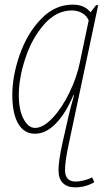

<svg xmlns="http://www.w3.org/2000/svg" viewBox="-20 -566 473 827"><path d="M232 167Q232 127 249 50Q265 -23 275.5 -67Q286 -111 299 -156H296Q264 -79 221 -34.5Q178 10 131 10Q83 10 58 -34Q33 -78 33 -157Q33 -239 65 -330.5Q97 -422 156.5 -484Q216 -546 293 -546Q318 -546 336.5 -538.5Q355 -531 370 -513L394 -544H403L277 50Q260 128 260 166Q260 216 306 216Q322 216 342 211Q362 206 377 198L386 219Q348 241 303 241Q270 241 251 222.5Q232 204 232 167ZM324 -297 362 -478Q354 -498 334 -509.5Q314 -521 290 -521Q223 -521 170.5 -461.5Q118 -402 89.5 -316Q61 -230 61 -156Q61 -92 81.5 -53.5Q102 -15 131 -15Q166 -15 206.5 -58Q247 -101 279 -167Q311 -233 324 -297Z"/></svg>

Font: Noto Serif NarrowThin
Style: Italic
Weight: 250
Width: 4
Italic angle: -12°
Designer: Monotype Design Team
Foundry: Monotype Imaging Inc.
Version: Version 1.001